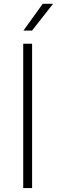

<svg xmlns="http://www.w3.org/2000/svg" viewBox="-20 -964 292 984"><path d="M99 0V-740H144.5V0ZM100 -807 199 -944.5H252L144 -807Z"/></svg>

Font: Encode Sans SemiExpanded ExtraLight
Style: Regular
Weight: 250
Width: 6
Designer: Multiple Designers
Foundry: Impallari Type
Version: Version 3.002